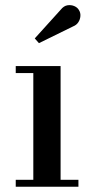

<svg xmlns="http://www.w3.org/2000/svg" viewBox="-20 -712 358 732"><path d="M211 -460V-26.5H279V0H40V-26.5H107V-433.5H40V-460ZM128.5 -547.5 112.5 -565.5 211.5 -675Q223 -689.5 237 -691.8Q251 -694 263.2 -688.8Q275.5 -683.5 281 -673.5Q287.5 -663.5 286.5 -650.5Q285.5 -637.5 278.5 -627Q271.5 -616.5 259 -611.5Z"/></svg>

Font: Bodoni Moda 9pt Medium
Style: Regular
Weight: 500
Designer: Owen Earl
Foundry: indestructible type
Version: Version 2.005